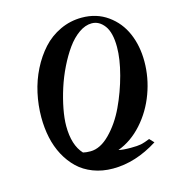

<svg xmlns="http://www.w3.org/2000/svg" viewBox="-111 -769 854 941"><g transform="rotate(-15 315.5 -299.0)"><path d="M347.7 78.1Q293 78.1 247.3 60.5Q201.7 43 169.7 12.2Q137.7 -18.6 115.2 -60.5Q92.8 -102.5 82.3 -151.6Q71.8 -200.7 71.8 -254.9Q71.8 -316.4 85.2 -377.2Q98.6 -438 125.7 -491.7Q152.8 -545.4 190.2 -586.7Q227.5 -627.9 279.1 -652.1Q330.6 -676.3 389.2 -676.3Q463.9 -676.3 519.8 -636.5Q575.7 -596.7 603.3 -532.7Q630.9 -468.8 630.9 -390.1Q630.9 -307.6 601.8 -228.5Q572.8 -149.4 518.6 -88.9Q464.4 -28.3 395.5 -2.9Q417.5 2.4 457.5 2.4Q491.7 2.4 509.5 -1.2Q527.3 -4.9 554.7 -16.1L575.7 6.3Q462.4 78.1 347.7 78.1ZM178.7 -182.6Q178.7 -85 224.6 -36.1Q240.2 -32.2 262.2 -32.2Q312 -32.2 360.8 -81.5Q409.7 -130.9 443.6 -202.6Q477.5 -274.4 498.5 -353.3Q519.5 -432.1 519.5 -492.7Q519.5 -565.9 493.2 -601.3Q466.8 -636.7 429.2 -636.7Q396.5 -636.7 363.8 -613.8Q331.1 -590.8 304 -553Q276.9 -515.1 253.2 -466.8Q229.5 -418.5 213.4 -368.2Q197.3 -317.9 188 -269.3Q178.7 -220.7 178.7 -182.6Z"/></g></svg>

Font: Elstob 18pt
Style: Bold Italic
Weight: 700
Italic angle: -20°
Designer: Peter S. Baker
Version: Version 1.015